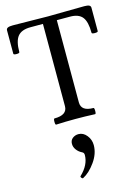

<svg xmlns="http://www.w3.org/2000/svg" viewBox="-149 -747 873 1199"><g transform="rotate(-15 287.5 -148.0)"><path d="M158.2 2.9Q152.3 2.9 152.3 -17.1Q152.3 -37.1 158.2 -37.1Q241.2 -37.1 241.2 -94.2V-626H160.2Q103 -626 78.1 -595.5Q53.2 -564.9 53.2 -494.1Q53.2 -486.8 33.7 -486.8Q14.2 -486.8 14.2 -494.1V-645Q14.2 -656.2 24.4 -661.1Q34.7 -666 57.1 -666Q94.7 -666 170.4 -664.6Q246.1 -663.1 284.2 -663.1Q323.7 -663.1 401.9 -664.6Q480 -666 519 -666Q541 -666 550.5 -661.1Q560.1 -656.2 560.1 -645V-494.1Q560.1 -486.8 540 -486.8Q520 -486.8 520 -494.1Q520 -564.9 496.1 -595.5Q472.2 -626 416 -626H331.1V-94.2Q331.1 -37.1 410.2 -37.1Q416 -37.1 416 -17.1Q416 2.9 410.2 2.9Q347.2 0 284.2 0Q221.2 0 158.2 2.9ZM234.9 369.1Q230 371.1 224.1 364Q218.3 356.9 222.2 353Q282.2 295.9 282.2 231.9Q282.2 217.3 270 211.9Q249 201.7 235.6 183.6Q222.2 165.5 222.2 145Q222.2 121.6 238.8 108.9Q255.4 96.2 276.9 96.2Q307.6 96.2 329.8 123.8Q352.1 151.4 352.1 187Q352.1 242.2 314.7 294.7Q277.3 347.2 234.9 369.1Z"/></g></svg>

Font: Junicode SmCond Medium
Style: Regular
Weight: 500
Width: 4
Designer: Peter S. Baker
Version: Version 2.206